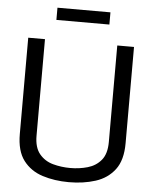

<svg xmlns="http://www.w3.org/2000/svg" viewBox="-59 -913 772 971"><g transform="rotate(5 327.5 -427.0)"><path d="M59 -211V-700H144V-210Q144 -150 171 -117.5Q198 -85 240 -73.5Q282 -62 328 -62Q374 -62 416 -74Q458 -86 484.5 -118Q511 -150 511 -210V-700H596V-211Q596 -125 559.5 -77Q523 -29 462 -9.5Q401 10 327 10Q254 10 193 -9.5Q132 -29 95.5 -77Q59 -125 59 -211ZM193 -802V-864H462V-802Z"/></g></svg>

Font: Georama
Style: Regular
Weight: 400
Designer: Jean-Baptiste Levee
Foundry: Production Type
Version: Version 1.000